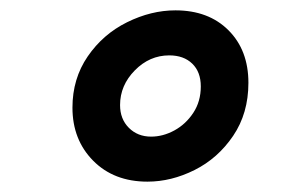

<svg xmlns="http://www.w3.org/2000/svg" viewBox="-20 -846 550 371"><path d="M120 -638Q120 -694 149.5 -737Q179 -780 225.5 -803Q272 -826 319 -826Q383 -826 421.5 -787.5Q460 -749 460 -686Q460 -627 430.5 -583.5Q401 -540 356 -517.5Q311 -495 265 -495Q200 -495 160 -535.5Q120 -576 120 -638ZM368 -679Q368 -707 351.5 -723Q335 -739 307 -739Q269 -739 240.5 -710Q212 -681 212 -643Q212 -616 229 -599Q246 -582 272 -582Q295 -582 317 -594Q339 -606 353.5 -628Q368 -650 368 -679Z"/></svg>

Font: Arvo
Style: Bold Italic
Weight: 700
Italic angle: -13°
Designer: Anton Koovit (Cyrillic Expansion: Cyreal)
Foundry: Anton Koovit, Yassin Baggar
Version: Version 3.000